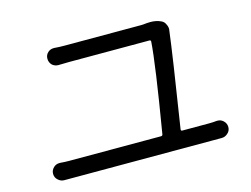

<svg xmlns="http://www.w3.org/2000/svg" viewBox="-86 -813 1172 895"><g transform="rotate(-15 500.0 -365.0)"><path d="M707 -149.4Q706.1 -141.6 712.9 -141.6H841.8Q860.4 -141.6 879.9 -143.6Q881.8 -143.6 883.8 -143.6Q899.4 -143.6 911.1 -132.8Q924.8 -120.1 924.8 -102.1Q924.8 -84 911.1 -72.3Q898.4 -60.5 881.8 -60.5Q880.9 -60.5 879.9 -60.5Q859.4 -60.5 841.8 -60.5H167Q144.5 -60.5 124 -60.5Q123 -60.5 122.1 -60.5Q105.5 -60.5 92.8 -72.3Q79.1 -84 79.1 -102.5Q79.1 -120.1 92.8 -132.8Q104.5 -143.6 121.1 -143.6Q123 -143.6 124 -143.6Q146.5 -141.6 167 -141.6H610.4Q618.2 -141.6 619.1 -149.4Q673.8 -475.6 680.7 -580.1Q680.7 -586.9 673.8 -586.9H287.1Q262.7 -586.9 236.3 -585.9Q235.4 -585.9 234.4 -585.9Q217.8 -585.9 205.1 -596.7Q192.4 -609.4 192.4 -627.9Q192.4 -645.5 205.1 -657.2Q216.8 -668 233.4 -668Q234.4 -668 236.3 -668Q260.7 -666 286.1 -666H655.3Q666 -666 680.7 -668Q690.4 -668.9 700.2 -668.9Q728.5 -668.9 751 -658.2Q764.6 -652.3 770.5 -637.7Q776.4 -627 776.4 -614.3Q776.4 -610.4 775.4 -607.4Q762.7 -502 707 -149.4Z"/></g></svg>

Font: Gen Jyuu Gothic Regular
Style: Regular
Weight: 400
Designer: [Source Han Sans]
Ryoko NISHIZUKA  (kana & ideographs); Paul D. Hunt (Latin, Greek & Cyrillic); Wenlong ZHANG  (bopomofo
Version: Version 1.002.20150607